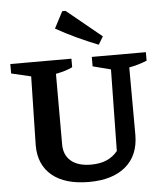

<svg xmlns="http://www.w3.org/2000/svg" viewBox="-61 -970 871 1033"><g transform="rotate(-5 375.0 -453.0)"><path d="M378 11Q249 11 179 -47Q109 -105 109 -210L117 -582L11 -607V-658H341V-612Q323 -603 302 -596.5Q281 -590 251 -584V-203Q251 -145 289 -113Q327 -81 397 -81Q445 -81 480.5 -96Q516 -111 541 -142L548 -582L451 -607V-658H743V-612Q721 -603 697.5 -596Q674 -589 647 -584L648 -221Q648 -110 577 -49.5Q506 11 378 11ZM494 -720Q436 -743 379 -769.5Q322 -796 267 -827L314 -917H332L520 -763Z"/></g></svg>

Font: Piazzolla 24pt
Style: Bold
Weight: 700
Designer: Juan Pablo del Peral
Foundry: Huerta Tipografica
Version: Version 2.005